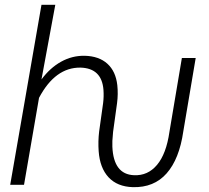

<svg xmlns="http://www.w3.org/2000/svg" viewBox="-20 -770 871 800"><path d="M533.2 9.8Q468.8 7.8 432.4 -31.2Q396 -70.3 391.1 -140.1Q388.2 -180.7 393.1 -222.2L409.7 -340.8Q413.1 -368.7 411.1 -395.5Q404.3 -485.8 315.4 -488.3Q210 -489.7 142.6 -362.3L80.1 0H22.5L152.8 -750H210.4L152.8 -439Q188.5 -487.3 234.6 -512.9Q280.8 -538.6 333 -537.6Q392.6 -536.1 427.5 -504.4Q462.4 -472.7 468.8 -415Q472.7 -377.9 467.8 -340.8L451.2 -220.7L448.2 -183.1V-158.7Q453.1 -43.5 538.1 -40Q595.7 -37.1 634.3 -83Q672.9 -128.9 686 -220.7L737.8 -528.3H795.4L743.7 -222.2Q727.1 -107.4 674.3 -47.6Q621.6 12.2 533.2 9.8Z"/></svg>

Font: Roboto Light
Style: Italic
Weight: 300
Italic angle: -12°
Designer: Google
Version: Version 2.134; 2016; ttfautohint (v1.6)